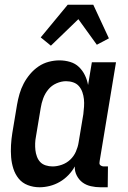

<svg xmlns="http://www.w3.org/2000/svg" viewBox="-20 -783 540 811"><path d="M147 8Q121 8 97.5 -1Q74 -10 59 -28.5Q44 -47 36.5 -70.5Q29 -94 27 -119Q25 -144 26.5 -170Q28 -196 32 -221L52 -341Q56 -364 62.5 -386.5Q69 -409 80 -430Q91 -451 107 -470Q123 -489 143 -502.5Q163 -516 186 -522Q209 -528 231 -528Q254 -528 276 -521.5Q298 -515 313.5 -500Q329 -485 338.5 -465.5Q348 -446 352 -424L368 -520H470L401 -103Q400 -98 400 -93.5Q400 -89 403 -86Q406 -83 410.5 -81.5Q415 -80 419 -80H436L435 8H404Q384 8 364 3.5Q344 -1 329 -12Q314 -23 304.5 -41Q295 -59 296 -80Q285 -60 268.5 -43Q252 -26 232 -14.5Q212 -3 190 2.5Q168 8 147 8ZM202 -80Q221 -80 241 -87Q261 -94 276.5 -108.5Q292 -123 300.5 -142.5Q309 -162 312 -181L332 -301Q334 -317 335 -333Q336 -349 334.5 -364Q333 -379 328 -393.5Q323 -408 313.5 -419Q304 -430 289.5 -435Q275 -440 259 -440Q239 -440 218.5 -431Q198 -422 184 -405Q170 -388 162.5 -367.5Q155 -347 152 -327L132 -207Q129 -192 128.5 -177.5Q128 -163 129.5 -149Q131 -135 136 -121.5Q141 -108 150 -98.5Q159 -89 173 -84.5Q187 -80 202 -80ZM195 -590 152 -625 266 -763H374L440 -621L389 -594L311 -702Z"/></svg>

Font: Iosevka Curly Semibold
Style: Italic
Weight: 600
Italic angle: -9°
Monospace: yes
Designer: Belleve Invis
Foundry: Belleve Invis
Version: Version 22.1.2; ttfautohint (v1.8.4)